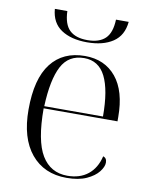

<svg xmlns="http://www.w3.org/2000/svg" viewBox="-83 -791 681 863"><g transform="rotate(10 257.0 -359.5)"><path d="M265 -606Q192 -606 147 -636Q102 -666 97 -729H154Q156 -669 183.5 -642.5Q211 -616 265 -616Q319 -616 346.5 -642.5Q374 -669 376 -729H434Q428 -666 383 -636Q338 -606 265 -606ZM280 10Q177 10 118 -61.5Q59 -133 59 -263Q59 -404 113.5 -474Q168 -544 268 -544Q358 -544 410 -481Q462 -418 462 -299V-280H125Q125 -132 165 -66Q205 0 282 0Q339 0 376 -29.5Q413 -59 426 -114Q443 -109 443 -88Q443 -69 425 -46Q407 -23 371 -6.5Q335 10 280 10ZM394 -290Q394 -411 363 -472.5Q332 -534 266 -534Q195 -534 163 -473Q131 -412 126 -290Z"/></g></svg>

Font: Noto Serif Display Light
Style: Regular
Weight: 300
Designer: Monotype Design Team
Foundry: Monotype Imaging Inc.
Version: Version 2.009